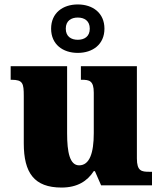

<svg xmlns="http://www.w3.org/2000/svg" viewBox="-20 -834 731 864"><path d="M330 -596C397 -596 450 -634 450 -705C450 -776 397 -814 330 -814C263 -814 210 -776 210 -705C210 -634 263 -596 330 -596ZM330 -655C301 -655 276 -669 276 -705C276 -741 301 -755 330 -755C359 -755 384 -741 384 -705C384 -669 359 -655 330 -655ZM257 10C328 10 373 -19 402 -64H407L435 0H664V-61H652C617 -61 596 -64 596 -121V-536H344V-475H348C382 -475 402 -471 402 -417V-235C402 -145 383 -90 336 -90C294 -90 282 -149 282 -234V-536H28V-475H32C83 -475 87 -459 87 -402V-189C87 -56 134 10 257 10Z"/></svg>

Font: Noto Serif Gurmukhi Black
Style: Regular
Weight: 900
Designer: Vaibhav Singh and the Monotype Design Team
Foundry: Monotype Imaging Inc.
Version: Version 2.004